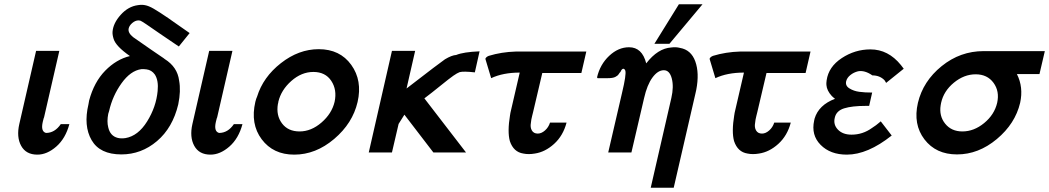

<svg xmlns="http://www.w3.org/2000/svg" viewBox="-20 -710 4885 894"><path d="M70 -133 148 -473H256V-472L185 -163Q184 -162 184 -161Q183 -159 183 -158L179 -142Q169 -98 194 -91Q235 -91 263 -132H303Q285 -65 242 -27.5Q199 10 154 10Q101 10 78.5 -31Q56 -72 70 -133Z M392 -225 395 -242Q418 -328 470 -381Q522 -434 585 -449Q519 -495 509 -529Q503 -548 504 -562Q507 -602 542 -641Q577 -680 622 -686Q640 -689 655 -686Q672 -683 695.5 -669.5Q719 -656 766 -624Q775 -617 780 -614L863 -556L813 -494H812L725 -553Q641 -612 633 -614Q630 -615 625 -615Q610 -615 596 -603Q582 -591 579 -577Q575 -557 600 -537Q700 -467 742 -439Q744 -438 747 -435Q806 -398 814 -335Q823 -287 810 -224Q784 -115 711 -53Q638 9 545 9Q445 9 406.5 -57.5Q368 -124 392 -225ZM488 -193Q486 -188 484 -180Q477 -144 484 -117Q493 -77 528 -68Q543 -64 564 -67Q623 -77 665 -144.5Q707 -212 714 -286Q719 -335 701 -363Q686 -384 662 -387Q646 -389 638 -388Q588 -381 546 -322.5Q504 -264 488 -193Z M876 -133 954 -473H1062V-472L991 -163Q990 -162 990 -161Q989 -159 989 -158L985 -142Q975 -98 1000 -91Q1041 -91 1069 -132H1109Q1091 -65 1048 -27.5Q1005 10 960 10Q907 10 884.5 -31Q862 -72 876 -133Z M1169 -236Q1173 -252 1177 -260Q1205 -351 1288 -416Q1371 -481 1464 -481Q1563 -481 1615.5 -408Q1668 -335 1645 -235Q1622 -136 1536 -63Q1450 10 1350 10Q1252 10 1198.5 -61.5Q1145 -133 1169 -236ZM1276 -236Q1276 -234 1275.5 -231Q1275 -228 1274 -226Q1265 -173 1293 -135.5Q1321 -98 1375 -98Q1429 -98 1477 -139.5Q1525 -181 1538 -236Q1550 -292 1522.5 -333.5Q1495 -375 1439 -375Q1384 -375 1336.5 -333Q1289 -291 1276 -236Z M1697 0 1805 -473H1913L1873 -298Q2031 -420 2052 -434Q2084 -453 2104 -454Q2138 -468 2213 -471L2191 -373Q2138 -379 2120 -374Q2109 -370 2091 -357.5Q2073 -345 2030.5 -310.5Q1988 -276 1956 -252L2150 0H1998L1863 -176L1836 -133Q1831 -111 1820.5 -66.5Q1810 -22 1805 0Z M2240 -436Q2243 -445 2256 -450Q2315 -468 2382 -470H2710L2687 -370H2505L2462 -187Q2462 -185 2458 -171Q2457 -166 2455.5 -160Q2454 -154 2454 -153Q2452 -143 2452 -138Q2448 -117 2456.5 -102.5Q2465 -88 2484 -88Q2501 -88 2517.5 -102.5Q2534 -117 2541 -139H2618Q2602 -78 2560 -40Q2518 -2 2470 5Q2441 10 2417 5Q2371 -2 2354 -53Q2342 -96 2355 -175V-174Q2355 -177 2356.5 -184Q2358 -191 2359 -195L2400 -372Q2322 -372 2267 -346Z M3027 -506 3141 -690H3251L3097 -506ZM2763 -346Q2762 -346 2761 -348L2760 -350Q2774 -410 2816.5 -450Q2859 -490 2909 -490Q2970 -490 2989 -415Q3043 -485 3106 -489Q3127 -492 3146 -487Q3198 -478 3217.5 -424Q3237 -370 3222 -292Q3220 -280 3218 -274L3117 164H3010L3106 -254Q3118 -306 3108 -344.5Q3098 -383 3071 -383Q3043 -383 3018 -349Q2993 -315 2979 -253L2920 0H2812L2876 -276Q2887 -322 2890.5 -346.5Q2894 -371 2892 -379.5Q2890 -388 2883 -390Q2875 -390 2869 -375Q2866 -373 2861 -365Q2856 -357 2844.5 -351.5Q2833 -346 2810 -346Z M3284 -436Q3287 -445 3300 -450Q3359 -468 3426 -470H3754L3731 -370H3549L3506 -187Q3506 -185 3502 -171Q3501 -166 3499.5 -160Q3498 -154 3498 -153Q3496 -143 3496 -138Q3492 -117 3500.5 -102.5Q3509 -88 3528 -88Q3545 -88 3561.5 -102.5Q3578 -117 3585 -139H3662Q3646 -78 3604 -40Q3562 -2 3514 5Q3485 10 3461 5Q3415 -2 3398 -53Q3386 -96 3399 -175V-174Q3399 -177 3400.5 -184Q3402 -191 3403 -195L3444 -372Q3366 -372 3311 -346Z M3771 -149Q3771 -152 3773 -158Q3792 -221 3868 -250Q3865 -252 3860 -256.5Q3855 -261 3853 -263Q3830 -288 3828 -314Q3827 -321 3829 -336Q3838 -399 3899.5 -439.5Q3961 -480 4033 -480Q4116 -480 4175 -407L4188 -390L4106 -324Q4105 -327 4102 -331Q4099 -335 4098 -337Q4076 -359 4042 -359Q4006 -384 3975 -378Q3955 -373 3939.5 -360.5Q3924 -348 3920 -332Q3915 -311 3935 -298.5Q3955 -286 3981 -282.5Q4007 -279 4041 -279L4027 -217H4012Q3947 -217 3910.5 -205.5Q3874 -194 3867 -162Q3859 -130 3881.5 -106.5Q3904 -83 3945 -83Q3997 -83 4040 -114L4059 -127Q4064 -131 4072 -137.5Q4080 -144 4081 -145L4132 -79Q4020 10 3923 10Q3846 10 3801 -35.5Q3756 -81 3771 -149Z M4254 -231Q4278 -332 4364.5 -402Q4451 -472 4560 -472H4845L4820 -365H4715Q4746 -304 4730 -231Q4707 -134 4621.5 -62.5Q4536 9 4436 9Q4338 9 4284.5 -61Q4231 -131 4254 -231ZM4362 -231Q4360 -223 4360 -220Q4352 -170 4381 -134Q4410 -98 4461 -98Q4515 -98 4562.5 -137Q4610 -176 4623 -231Q4635 -285 4606 -324.5Q4577 -364 4523 -364Q4469 -364 4421.5 -325Q4374 -286 4362 -231Z"/></svg>

Font: Coval
Style: Medium Italic
Weight: 500
Foundry: Context Ltd
Version: Version 001.000